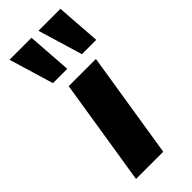

<svg xmlns="http://www.w3.org/2000/svg" viewBox="-249 -813 853 853"><g transform="rotate(-45 177.5 -386.0)"><path d="M43 0 123 -503H294L214 0ZM265 -562 202 -772H340L355 -562ZM83 -562 20 -772H158L173 -562Z"/></g></svg>

Font: Nunito Sans 7pt SemiExpanded ExtraBold
Style: Italic
Weight: 800
Width: 6
Italic angle: -9°
Designer: Vernon Adams
Foundry: Vernon Adams
Version: Version 3.101;gftools[0.9.27]